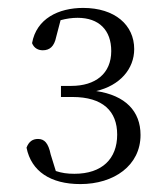

<svg xmlns="http://www.w3.org/2000/svg" viewBox="-20 -916 421 485"><path d="M183 -451C268 -451 335 -498 335 -575C335 -635 297 -675 223 -686C283 -700 319 -742 319 -792C319 -853 270 -896 190 -896C128 -896 72 -869 61 -807C66 -794 77 -789 88 -789C105 -789 117 -798 122 -823L133 -865C148 -869 162 -871 176 -871C230 -871 261 -840 261 -787C261 -730 221 -699 160 -699H134V-671H163C240 -671 276 -635 276 -576C276 -515 238 -477 168 -477C150 -477 136 -479 121 -484L108 -526C102 -555 92 -565 76 -565C63 -565 53 -559 47 -543C59 -483 108 -451 183 -451Z"/></svg>

Font: Noto Serif SC Light
Style: Regular
Weight: 300
Designer: Ryoko NISHIZUKA 西塚涼子 (kana & ideographs); Frank Grießhammer (Latin, Greek & Cyrillic); Wenlong ZHANG 张文龙 (bopomofo); San
Foundry: Adobe
Version: Version 2.001;hotconv 1.1.0;makeotfexe 2.6.0